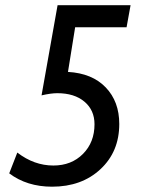

<svg xmlns="http://www.w3.org/2000/svg" viewBox="-20 -702 561 731"><path d="M477.1 -682.1 461.9 -598.1H266.1L238.8 -428.2Q331.1 -422.9 382.6 -369.1Q434.1 -315.4 434.1 -230Q434.1 -124.5 362.5 -57.9Q291 8.8 178.2 8.8Q82.5 8.8 15.1 -42L45.9 -121.1Q109.9 -71.8 183.1 -71.8Q252 -71.8 295.9 -116Q339.8 -160.2 339.8 -229Q339.8 -282.7 301.5 -314.9Q263.2 -347.2 198.2 -347.2Q173.8 -347.2 138.2 -338.9L199.2 -682.1Z"/></svg>

Font: Myanmar Pyu Pro
Style: Regular
Weight: 400
Designer: Khon Soe Zaw Thu
Foundry: PaOh Unicode
Version: Version 2.00 April 29, 2017